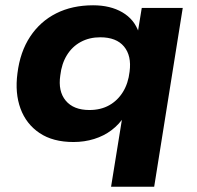

<svg xmlns="http://www.w3.org/2000/svg" viewBox="-20 -526 745 726"><path d="M400 180 443 -86H450Q431 -56 402 -34Q373 -12 336 -0.5Q299 11 258 11Q180 11 129.5 -23Q79 -57 57.5 -115.5Q36 -174 46 -249Q56 -330 94 -387.5Q132 -445 192.5 -475.5Q253 -506 332 -506Q397 -506 442.5 -479.5Q488 -453 505 -403L501 -404L516 -496H671L563 180ZM318 -110Q361 -110 393 -128Q425 -146 445 -178.5Q465 -211 470 -255Q478 -315 449 -350Q420 -385 359 -385Q318 -385 285.5 -367.5Q253 -350 233 -317.5Q213 -285 208 -241Q199 -181 228.5 -145.5Q258 -110 318 -110Z"/></svg>

Font: Nunito Sans 10pt SemiExpanded ExtraBold
Style: Italic
Weight: 800
Width: 6
Italic angle: -9°
Designer: Vernon Adams
Foundry: Vernon Adams
Version: Version 3.101;gftools[0.9.27]